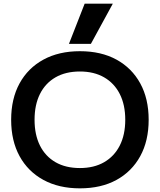

<svg xmlns="http://www.w3.org/2000/svg" viewBox="-20 -1020 873 1050"><path d="M417 10Q302 10 217.5 -36Q133 -82 87 -166Q41 -250 41 -365Q41 -480 87 -564Q133 -648 217.5 -694Q302 -740 417 -740Q533 -740 617 -694Q701 -648 747 -564Q793 -480 793 -365Q793 -250 747 -166Q701 -82 617 -36Q533 10 417 10ZM417 -101Q494 -101 549.5 -133Q605 -165 635 -224Q665 -283 665 -365Q665 -447 635 -506Q605 -565 549.5 -597Q494 -629 417 -629Q339 -629 283.5 -597Q228 -565 198.5 -506Q169 -447 169 -365Q169 -283 198.5 -224Q228 -165 283.5 -133Q339 -101 417 -101ZM477 -780H357L443 -1000H597Z"/></svg>

Font: M PLUS 2 Thin SemiBold
Style: Regular
Weight: 600
Version: Version 1.001